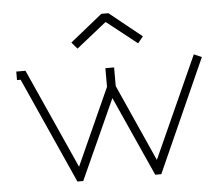

<svg xmlns="http://www.w3.org/2000/svg" viewBox="-50 -725 902 789"><g transform="rotate(-5 401.5 -331.0)"><path d="M250 -52 65 -464H27V-429H42L238 8H262L411 -321L559 8H584L792 -457L760 -471L571 -52L429 -369V-446H393V-369ZM412 -634 536 -536 558 -563 425 -670H396L263 -563L286 -536L409 -634Z"/></g></svg>

Font: Rawengulk
Style: Regular
Weight: 400
Version: Version 0.9